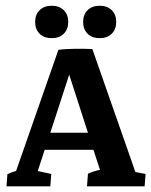

<svg xmlns="http://www.w3.org/2000/svg" viewBox="-20 -660 536 680"><path d="M163.1 -524.9Q136.2 -524.9 120.4 -540.5Q104.5 -556.2 104.5 -582Q104.5 -608.4 120.4 -624Q136.2 -639.6 163.1 -639.6Q189.9 -639.6 205.8 -624Q221.7 -608.4 221.7 -582Q221.7 -556.2 205.8 -540.5Q189.9 -524.9 163.1 -524.9ZM333 -524.9Q306.2 -524.9 290.3 -540.5Q274.4 -556.2 274.4 -582Q274.4 -608.4 290.3 -624Q306.2 -639.6 333 -639.6Q359.9 -639.6 375.7 -624Q391.6 -608.4 391.6 -582Q391.6 -556.2 375.7 -540.5Q359.9 -524.9 333 -524.9ZM307.1 -486.3 459.5 -50.8 495.6 -43.9 492.2 0H288.1L291.5 -44.9Q308.1 -52.7 334 -58.6L311 -129.4H138.2L113.8 -54.2L161.6 -43.9L158.2 0H2.9L6.3 -43Q17.1 -48.8 37.1 -54.7L187 -483.9Q241.2 -489.3 307.1 -486.3ZM158.2 -189.9H291.5L225.1 -395.5Z"/></svg>

Font: Markazi Text
Style: Bold
Weight: 700
Designer: Borna Izadpanah (Arabic designer), Fiona Ross (Arabic design director) and Florian Runge (Latin designer)
Foundry: Borna Izadpanah and Florian Runge
Version: Version 1.001; ttfautohint (v1.8.3)